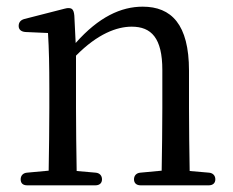

<svg xmlns="http://www.w3.org/2000/svg" viewBox="-20 -552 700 576"><path d="M42 -14C42 -2 49 4 62 4H266C279 4 286 -3 286 -14C286 -25 279 -33 267 -34L210 -39C209 -95 208 -175 208 -228V-385C273 -451 331 -472 375 -472C434 -472 467 -438 467 -342V-228C467 -173 466 -95 465 -40L401 -34C389 -33 382 -25 382 -14C382 -3 389 4 402 4H606C619 4 626 -3 626 -14C626 -25 619 -33 607 -34L549 -39C548 -94 547 -173 547 -228V-340C547 -479 494 -532 408 -532C343 -532 276 -501 207 -423L203 -505C202 -516 200 -521 196 -525C192 -528 184 -529 174 -526L53 -495C42 -492 36 -485 36 -474C36 -463 44 -457 56 -456L124 -453C127 -404 128 -354 128 -287V-228C128 -175 127 -95 126 -40L61 -34C49 -33 42 -25 42 -14Z"/></svg>

Font: 寒蝉锦书宋
Style: Regular
Weight: 400
Designer: 寒蝉锦书宋{Warren} 思源宋体{Ryoko NISHIZUKA 西塚涼子 (kana & ideographs); Frank Grießhammer (Latin, Greek & Cyrillic); Wenlong ZHANG 
Foundry: Adobe & ChillType
Version: Version 2.000;Glyphs 3.1.1 (3135)